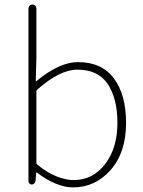

<svg xmlns="http://www.w3.org/2000/svg" viewBox="-20 -814 633 847"><path d="M301.8 12.7Q265.6 12.7 223.6 -4.9Q181.6 -22.5 144.5 -51.8Q142.6 -52.7 141.1 -52.7Q139.6 -52.7 139.6 -51.8L136.7 -14.6Q135.7 -8.8 130.9 -4.4Q126 0 120.1 0Q114.3 0 109.9 -4.4Q105.5 -8.8 105.5 -14.6V-776.4Q105.5 -783.2 110.4 -788.6Q115.2 -793.9 123 -793.9Q130.9 -793.9 135.7 -788.6Q140.6 -783.2 140.6 -776.4V-559.6L137.7 -458Q137.7 -457 139.2 -456.5Q140.6 -456.1 141.6 -457Q242.2 -540 324.2 -540Q428.7 -540 482.4 -468.3Q536.1 -396.5 536.1 -271.5Q536.1 -141.6 468.3 -64.5Q400.4 12.7 301.8 12.7ZM304.7 -19.5Q389.6 -19.5 443.8 -90.3Q498 -161.1 498 -271.5Q498 -378.9 455.6 -442.9Q413.1 -506.8 321.3 -506.8Q244.1 -506.8 144.5 -418.9Q140.6 -416 140.6 -411.1V-95.7Q140.6 -90.8 144.5 -87.9Q185.5 -53.7 228 -36.6Q270.5 -19.5 304.7 -19.5Z"/></svg>

Font: Gen Jyuu Gothic ExtraLight
Style: Regular
Weight: 100
Designer: [Source Han Sans]
Ryoko NISHIZUKA  (kana & ideographs); Paul D. Hunt (Latin, Greek & Cyrillic); Wenlong ZHANG  (bopomofo
Version: Version 1.002.20150607